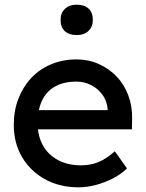

<svg xmlns="http://www.w3.org/2000/svg" viewBox="-20 -791 626 821"><path d="M39 -257Q39 -319 59 -370Q79 -421 114.5 -458.5Q150 -496 199.5 -516.5Q249 -537 307 -537Q358 -537 402 -517.5Q446 -498 478.5 -464Q511 -430 528.5 -383.5Q546 -337 545 -282L544 -238H115L92 -320H455L440 -303V-327Q437 -360 418 -386Q399 -412 370 -427Q341 -442 307 -442Q253 -442 216 -421.5Q179 -401 160 -361.5Q141 -322 141 -264Q141 -209 164 -168.5Q187 -128 229 -106Q271 -84 326 -84Q365 -84 398.5 -97Q432 -110 471 -144L523 -71Q499 -47 464.5 -29Q430 -11 391.5 -0.5Q353 10 316 10Q235 10 172.5 -24.5Q110 -59 74.5 -119Q39 -179 39 -257ZM239 -706Q239 -735 257.5 -753Q276 -771 308 -771Q341 -771 359 -754Q377 -737 377 -706Q377 -677 358.5 -659Q340 -641 308 -641Q275 -641 257 -658Q239 -675 239 -706Z"/></svg>

Font: Our Lexend
Style: Regular
Weight: 400
Designer: Bonnie Shaver-Troup, Thomas Jockin
Foundry: Lexend
Version: Version 1.007